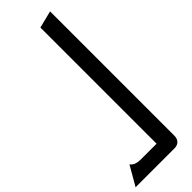

<svg xmlns="http://www.w3.org/2000/svg" viewBox="-521 -768 1122 1122"><g transform="rotate(-45 40.5 -207.0)"><path d="M-173.3 333.3H149.3Q172 333.3 186 319.3Q200 305.3 200 280V-746.7L93.3 -720V240H-40Q-60 240 -76.7 234Q-93.3 228 -104 213.3Z"/></g></svg>

Font: Qahiri
Style: Regular
Weight: 400
Designer: Khaled Hosny
Foundry: Alif Type
Version: Version 3.00